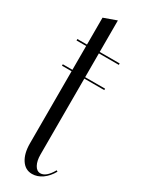

<svg xmlns="http://www.w3.org/2000/svg" viewBox="-174 -655 525 692"><g transform="rotate(30 88.5 -309.0)"><path d="M101 8Q73 8 56.5 -17Q40 -42 40 -84V-384H0V-390H40V-489H0V-495H40V-607L93 -626V-495H176V-489H93V-390H176V-384H93V-68Q93 -42 102 -25.5Q111 -9 126 -9Q150 -9 172 -48L177 -45Q163 -20 143 -6Q123 8 101 8Z"/></g></svg>

Font: Moniqa Cond Display
Style: Regular
Weight: 400
Width: 3
Designer: Rajesh Rajput
Foundry: Rajesh Rajput
Version: Version 1.000